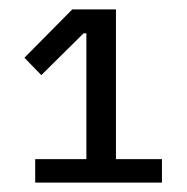

<svg xmlns="http://www.w3.org/2000/svg" viewBox="-20 -718 399 409"><path d="M55 -329V-379H164V-647H158L68 -558L32 -595L134 -698H227V-379H325V-329Z"/></svg>

Font: IBM Plex Sans Hebrew
Style: Regular
Weight: 400
Designer: Mike Abbink, Paul van der Laan, Pieter van Rosmalen, Yanek Iontef
Foundry: Bold Monday
Version: Version 1.2